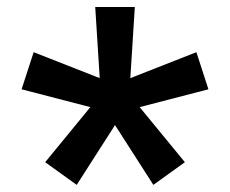

<svg xmlns="http://www.w3.org/2000/svg" viewBox="-20 -619 655 547"><path d="M251.3 -599H364.1L351.3 -396.4L539.5 -470.3L573.8 -364.6L377.9 -313.8L506.7 -156.9L416.9 -92.3L307.7 -262.6L198.5 -92.3L108.7 -156.9L237.4 -313.8L41.5 -364.6L75.9 -470.3L264.1 -396.4Z"/></svg>

Font: Fira Code Medium
Style: Regular
Weight: 500
Designer: Carrois Corporate, Edenspiekermann AG, Nikita Prokopov
Foundry: Carrois Corporate, Edenspiekermann AG, Nikita Prokopov
Version: Version 6.002